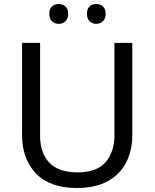

<svg xmlns="http://www.w3.org/2000/svg" viewBox="-20 -928 771 958"><path d="M640 -252Q640 -178 610 -118.5Q580 -59 518.5 -24.5Q457 10 362 10Q229 10 159.5 -62.5Q90 -135 90 -254V-714H180V-251Q180 -164 226.5 -116Q273 -68 367 -68Q464 -68 507.5 -119.5Q551 -171 551 -252V-714H640ZM226 -859Q226 -885 240 -896.5Q254 -908 273 -908Q292 -908 306 -896.5Q320 -885 320 -859Q320 -834 306 -821.5Q292 -809 273 -809Q254 -809 240 -821.5Q226 -834 226 -859ZM414 -859Q414 -885 427.5 -896.5Q441 -908 460 -908Q479 -908 493 -896.5Q507 -885 507 -859Q507 -834 493 -821.5Q479 -809 460 -809Q441 -809 427.5 -821.5Q414 -834 414 -859Z"/></svg>

Font: Noto Sans Lepcha
Style: Regular
Weight: 400
Designer: Monotype Design Team
Foundry: Monotype Imaging Inc.
Version: Version 2.006; ttfautohint (v1.8.4.7-5d5b)